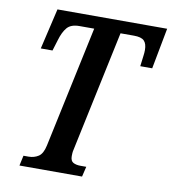

<svg xmlns="http://www.w3.org/2000/svg" viewBox="-81 -784 767 855"><g transform="rotate(10 303.0 -357.0)"><path d="M64 0 74 -46H97Q122 -46 141.5 -58.5Q161 -71 169 -109L286 -658H219Q181 -658 163.5 -637.5Q146 -617 135 -579L120 -530H67L110 -714H606L571 -529H517L523 -577Q524 -583 524.5 -590.5Q525 -598 525 -603Q525 -632 512 -645Q499 -658 466 -658H405L289 -111Q287 -103 286.5 -95.5Q286 -88 286 -82Q286 -60 299 -53Q312 -46 332 -46H358L347 0Z"/></g></svg>

Font: Noto Serif ExtraCondensed SemiBold
Style: Italic
Weight: 600
Width: 2
Italic angle: -12°
Designer: Monotype Design Team
Foundry: Monotype Imaging Inc.
Version: Version 2.013